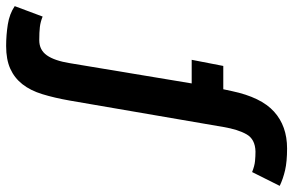

<svg xmlns="http://www.w3.org/2000/svg" viewBox="-314 -563 956 626"><g transform="rotate(90 164.0 -250.0)"><path d="M66 -500H142L148 -528Q168 -623 215 -665.5Q262 -708 335 -708Q378 -708 406 -701.5Q434 -695 457 -684L412 -594Q392 -602 376 -603.5Q360 -605 345 -605Q305 -604 289 -576Q273 -548 265 -500L179 0Q170 51 158 90Q146 129 125.5 155Q105 181 75 194.5Q45 208 1 208Q-35 208 -69.5 202.5Q-104 197 -129 180L-95 89Q-78 96 -61 98Q-44 100 -18 100Q14 100 31.5 75Q49 50 57 0L123 -397H46Z"/></g></svg>

Font: PT Sans
Style: Bold Italic
Weight: 700
Italic angle: -12°
Designer: A.Korolkova, O.Umpeleva, V.Yefimov
Foundry: ParaType Ltd
Version: Version 2.003W OFL